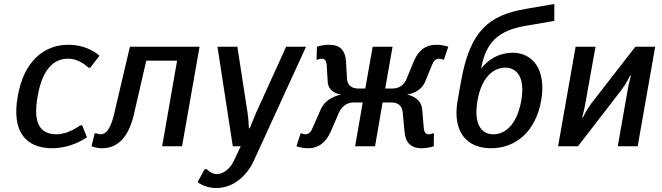

<svg xmlns="http://www.w3.org/2000/svg" viewBox="-20 -735 3325 965"><path d="M322 -440C382 -440 424 -395 424 -395H434L480 -455C480 -455 424 -510 324 -510C199 -510 99 -425 69 -250C38 -75 108 10 243 10C343 10 417 -45 417 -45L393 -105H383C383 -105 325 -60 265 -60C185 -60 144 -110 169 -250C193 -390 252 -440 322 -440Z M485 -60C475 -60 466 -65 466 -65H456L440 0C440 0 463 10 493 10C568 10 625 -40 653 -160L715 -430H870L795 0H895L983 -500H633L553 -160C534 -80 510 -60 485 -60Z M1070 140C1040 140 1019 115 1019 115H1009L973 180C973 180 1007 210 1067 210C1152 210 1221 150 1257 70L1518 -500H1418L1268 -170C1255 -140 1235 -90 1235 -90H1231C1231 -90 1229 -140 1224 -170L1173 -500H1073L1150 0H1190L1157 70C1139 110 1105 140 1070 140Z M2117 -325 2152 -410C2160 -430 2172 -440 2187 -440C2197 -440 2206 -435 2206 -435H2211L2233 -500C2233 -500 2209 -510 2174 -510C2117 -510 2082 -480 2059 -425L2024 -340C2012 -310 1989 -290 1951 -290H1916L1953 -500H1853L1816 -290H1781C1743 -290 1726 -310 1724 -340L1719 -425C1716 -480 1691 -510 1634 -510C1599 -510 1573 -500 1573 -500L1571 -435H1576C1576 -435 1587 -440 1597 -440C1612 -440 1620 -430 1622 -410L1627 -325C1630 -268 1689 -260 1695 -260C1686 -258 1618 -245 1592 -185L1550 -90C1542 -70 1530 -60 1515 -60C1505 -60 1496 -65 1496 -65H1491L1470 0C1470 0 1493 10 1528 10C1583 10 1619 -21 1643 -75L1684 -170C1698 -200 1723 -220 1758 -220H1803L1765 0H1865L1903 -220H1948C1983 -220 2002 -200 2004 -170L2013 -75C2017 -21 2043 10 2098 10C2133 10 2160 0 2160 0L2161 -65H2156C2156 -65 2145 -60 2135 -60C2120 -60 2112 -70 2110 -90L2102 -185C2097 -246 2031 -259 2025 -260C2033 -261 2094 -269 2117 -325Z M2766 -630V-715L2621 -690C2436 -658 2342 -580 2297 -325L2280 -230C2253 -75 2323 10 2448 10C2573 10 2673 -75 2700 -230C2727 -385 2657 -470 2557 -470C2492 -470 2437 -440 2398 -390C2422 -525 2487 -582 2621 -605ZM2519 -395C2579 -395 2620 -345 2600 -230C2579 -110 2520 -60 2460 -60C2400 -60 2359 -110 2380 -230C2400 -345 2459 -395 2519 -395Z M3105 -285C3128 -315 3147 -355 3147 -355H3151C3151 -355 3140 -315 3135 -285L3085 0H3185L3273 -500H3173L2952 -215C2929 -185 2910 -145 2910 -145H2906C2906 -145 2917 -185 2922 -215L2973 -500H2873L2785 0H2885Z"/></svg>

Font: Scada
Style: Italic
Weight: 400
Designer: Jovanny Lemonad
Foundry: Jovanny Lemonad
Version: Version 3.005